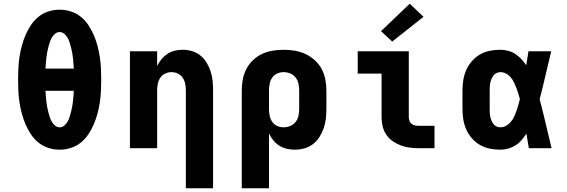

<svg xmlns="http://www.w3.org/2000/svg" viewBox="-20 -795 3040 1030"><path d="M300 8Q269 8 239.5 -1.5Q210 -11 186.5 -30Q163 -49 146 -74.5Q129 -100 117 -128Q105 -156 97 -186Q89 -216 84.5 -246Q80 -276 78.5 -306.5Q77 -337 77 -368Q77 -398 78.5 -428.5Q80 -459 84.5 -489Q89 -519 97 -549Q105 -579 117 -607Q129 -635 146 -660.5Q163 -686 186.5 -705Q210 -724 239.5 -733.5Q269 -743 300 -743Q331 -743 360.5 -733.5Q390 -724 413.5 -705Q437 -686 454 -660.5Q471 -635 483 -607Q495 -579 503 -549Q511 -519 515.5 -489Q520 -459 521.5 -428.5Q523 -398 523 -368Q523 -337 521.5 -306.5Q520 -276 515.5 -246Q511 -216 503 -186Q495 -156 483 -128Q471 -100 454 -74.5Q437 -49 413.5 -30Q390 -11 360.5 -1.5Q331 8 300 8ZM224 -427H376Q375 -441 374 -455Q373 -469 371.5 -483Q370 -497 367.5 -511Q365 -525 361.5 -538.5Q358 -552 354 -565.5Q350 -579 343 -591.5Q336 -604 325 -613.5Q314 -623 300 -623Q286 -623 275 -613.5Q264 -604 257 -591.5Q250 -579 246 -565.5Q242 -552 238.5 -538.5Q235 -525 232.5 -511Q230 -497 228.5 -483Q227 -469 226 -455Q225 -441 224 -427ZM300 -112Q314 -112 325 -121.5Q336 -131 343 -143.5Q350 -156 354 -169.5Q358 -183 361.5 -196.5Q365 -210 367.5 -224Q370 -238 371.5 -252Q373 -266 374 -280Q375 -294 376 -308H224Q225 -294 226 -280Q227 -266 228.5 -252Q230 -238 232.5 -224Q235 -210 238.5 -196.5Q242 -183 246 -169.5Q250 -156 257 -143.5Q264 -131 275 -121.5Q286 -112 300 -112Z M977 215V-310Q977 -328 973.5 -345.5Q970 -363 960.5 -377.5Q951 -392 934.5 -400Q918 -408 900 -408Q882 -408 865.5 -400Q849 -392 839.5 -377.5Q830 -363 826.5 -345.5Q823 -328 823 -310V0H677V-520H823V-441Q832 -460 846 -477Q860 -494 878 -506Q896 -518 917.5 -523Q939 -528 960 -528Q986 -528 1011 -520.5Q1036 -513 1056 -496.5Q1076 -480 1089 -458Q1102 -436 1110 -411.5Q1118 -387 1120.5 -361.5Q1123 -336 1123 -310V215Z M1277 215V-310Q1277 -340 1282.5 -369Q1288 -398 1301.5 -424.5Q1315 -451 1337 -472Q1359 -493 1385.5 -505.5Q1412 -518 1441.5 -523Q1471 -528 1501 -528Q1531 -528 1561 -523Q1591 -518 1618 -505.5Q1645 -493 1668 -472.5Q1691 -452 1705 -426Q1719 -400 1725 -370Q1731 -340 1731 -310V-210Q1731 -184 1728 -158Q1725 -132 1716.5 -107.5Q1708 -83 1694 -60.5Q1680 -38 1659 -22Q1638 -6 1612.5 1Q1587 8 1561 8Q1540 8 1518.5 3Q1497 -2 1478.5 -13.5Q1460 -25 1446 -42.5Q1432 -60 1423 -79V215ZM1501 -112Q1519 -112 1536.5 -119Q1554 -126 1565.5 -140.5Q1577 -155 1581 -173.5Q1585 -192 1585 -210V-310Q1585 -328 1581 -346.5Q1577 -365 1565.5 -379.5Q1554 -394 1537 -401Q1520 -408 1501 -408Q1483 -408 1466.5 -400.5Q1450 -393 1440 -378Q1430 -363 1426.5 -345.5Q1423 -328 1423 -310V-210Q1423 -192 1426.5 -174.5Q1430 -157 1440 -142Q1450 -127 1466.5 -119.5Q1483 -112 1501 -112Z M2227 0Q2203 0 2178.5 -3Q2154 -6 2131 -14.5Q2108 -23 2087.5 -37Q2067 -51 2053 -71.5Q2039 -92 2033 -116Q2027 -140 2027 -165V-400H1899V-520H2173V-165Q2173 -155 2177 -145.5Q2181 -136 2189 -130Q2197 -124 2207 -122Q2217 -120 2227 -120H2311V0ZM2084 -572 2024 -628 2178 -775 2252 -705Z M2664 8Q2636 8 2608 2.5Q2580 -3 2555.5 -17Q2531 -31 2512 -52.5Q2493 -74 2481.5 -100Q2470 -126 2465.5 -154Q2461 -182 2461 -210V-310Q2461 -338 2465.5 -366Q2470 -394 2481.5 -420Q2493 -446 2512 -467.5Q2531 -489 2555.5 -503Q2580 -517 2608 -522.5Q2636 -528 2664 -528Q2685 -528 2706 -522.5Q2727 -517 2744.5 -505.5Q2762 -494 2776.5 -478.5Q2791 -463 2803 -445Q2806 -464 2809 -482.5Q2812 -501 2815 -520H2937Q2921 -456 2906.5 -391.5Q2892 -327 2875 -263Q2892 -198 2907.5 -132Q2923 -66 2939 0H2817Q2814 -19 2810.5 -39Q2807 -59 2804 -78Q2792 -60 2778 -43.5Q2764 -27 2746 -15.5Q2728 -4 2707 2Q2686 8 2664 8ZM2664 -112Q2681 -112 2695.5 -120.5Q2710 -129 2720.5 -141.5Q2731 -154 2738 -169Q2745 -184 2750.5 -199.5Q2756 -215 2760.5 -231Q2765 -247 2769 -263Q2765 -278 2760.5 -293.5Q2756 -309 2750 -324Q2744 -339 2737 -353.5Q2730 -368 2719.5 -380.5Q2709 -393 2694.5 -400.5Q2680 -408 2664 -408Q2654 -408 2644 -403.5Q2634 -399 2627.5 -390.5Q2621 -382 2617 -372.5Q2613 -363 2610.5 -352.5Q2608 -342 2607.5 -331.5Q2607 -321 2607 -310V-210Q2607 -199 2607.5 -188.5Q2608 -178 2610.5 -167.5Q2613 -157 2617 -147.5Q2621 -138 2627.5 -129.5Q2634 -121 2644 -116.5Q2654 -112 2664 -112Z"/></svg>

Font: Iosevka SS04 Heavy Extended
Style: Regular
Weight: 900
Width: 7
Monospace: yes
Designer: Belleve Invis
Foundry: Belleve Invis
Version: Version 19.0.0; ttfautohint (v1.8.4)